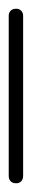

<svg xmlns="http://www.w3.org/2000/svg" viewBox="-20 -420 73 440"><path d="M0 -17H33V-384H0ZM17 -33Q9 -33 4.5 -28.5Q0 -24 0 -17Q0 -9 4.5 -4.5Q9 0 17 0Q24 0 28.5 -4.5Q33 -9 33 -17Q33 -24 28.5 -28.5Q24 -33 17 -33ZM17 -400Q9 -400 4.5 -395.5Q0 -391 0 -384Q0 -376 4.5 -371.5Q9 -367 17 -367Q24 -367 28.5 -371.5Q33 -376 33 -384Q33 -391 28.5 -395.5Q24 -400 17 -400Z"/></svg>

Font: Wavefont Light
Style: Regular
Weight: 300
Version: Version 3.004;gftools[0.9.33]